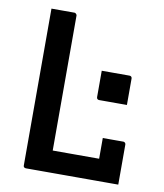

<svg xmlns="http://www.w3.org/2000/svg" viewBox="-80 -766 710 831"><g transform="rotate(10 275.0 -350.0)"><path d="M340 -473Q361 -473 381 -473Q401 -473 421.5 -473Q442 -473 462 -473Q467 -473 470 -470Q473 -467 473 -462V-346Q453 -346 432.5 -346Q412 -346 392 -346Q372 -346 351 -346Q346 -346 343 -349Q340 -352 340 -357ZM90 0Q87 0 85 -1Q83 -2 81.5 -3.5Q80 -5 79.5 -6.5Q79 -8 79 -11Q79 -91 79 -172.5Q79 -254 79 -332.5Q79 -411 79 -482Q79 -553 79 -611Q79 -633 79 -655.5Q79 -678 79 -700Q104 -700 129 -700Q154 -700 180 -700Q183 -700 185 -698.5Q187 -697 189 -694.5Q191 -692 191 -689Q191 -615 191 -541Q191 -467 191 -392.5Q191 -318 191 -244Q191 -170 191 -96H414Q434 -96 448 -90.5Q462 -85 471.5 -72.5Q481 -60 486.5 -42Q492 -24 496 0ZM395 -187Q411 -187 425.5 -187Q440 -187 454.5 -187Q469 -187 485 -187Q488 -187 490.5 -185.5Q493 -184 494.5 -181.5Q496 -179 496 -176Q496 -158 496 -135.5Q496 -113 496 -88.5Q496 -64 496 -41.5Q496 -19 496 0Q457 -3 435 -13Q413 -23 404 -40.5Q395 -58 395 -82Q395 -98 395 -116.5Q395 -135 395 -153.5Q395 -172 395 -187Z"/></g></svg>

Font: Recursive Medium
Style: Regular
Weight: 500
Version: Version 1.085